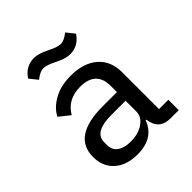

<svg xmlns="http://www.w3.org/2000/svg" viewBox="-203 -862 1006 1006"><g transform="rotate(-45 300.0 -359.0)"><path d="M359 -609Q327 -609 279 -633Q232 -657 208 -657Q182 -657 149 -630L113 -675Q149 -730 211 -730Q243 -730 291 -706Q338 -682 362 -682Q388 -682 421 -709L457 -664Q421 -609 359 -609ZM554 0H493Q409 0 399 -85H394Q358 12 238 12Q158 12 110.5 -30Q63 -72 63 -144Q63 -296 287 -296H392V-342Q392 -452 275 -452Q182 -452 139 -378L80 -425Q102 -469 154.5 -498.5Q207 -528 282 -528Q376 -528 430.5 -481Q485 -434 485 -350V-77H554ZM260 -61Q317 -61 354.5 -87Q392 -113 392 -152V-232H288Q159 -232 159 -158V-137Q159 -100 186 -80.5Q213 -61 260 -61Z"/></g></svg>

Font: IBM Plex Mono Text
Style: Regular
Weight: 450
Designer: Mike Abbink, Paul van der Laan, Pieter van Rosmalen
Foundry: Bold Monday
Version: Version 2.000